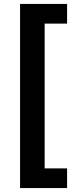

<svg xmlns="http://www.w3.org/2000/svg" viewBox="-20 -762 378 976"><path d="M82 194H321V94H207V-642H321V-742H82Z"/></svg>

Font: Chess Sans SemiBold
Style: Regular
Weight: 600
Designer: Wolf Bōese
Foundry: Wolf Bōese
Version: Version 7.223;Glyphs 3.3 (3306)